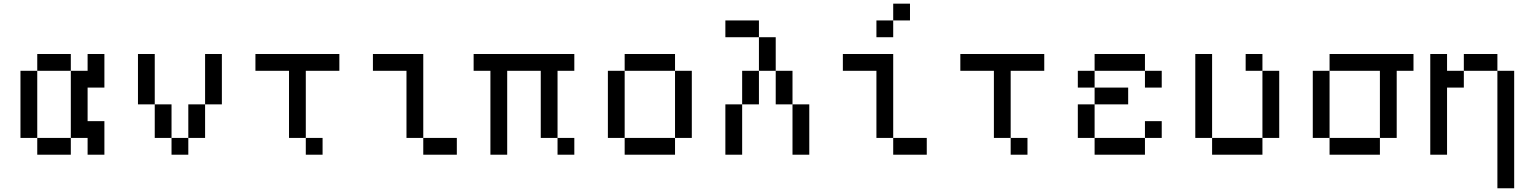

<svg xmlns="http://www.w3.org/2000/svg" viewBox="-20 -838 8313 1040"><path d="M181.8 -545.5V-454.5H363.6V-545.5ZM90.9 -454.5V-90.9H181.8V-454.5ZM363.6 -454.5V-90.9H454.5V0H545.5V-181.8H454.5V-363.6H545.5V-545.5H454.5V-454.5ZM181.8 -90.9V0H363.6V-90.9Z M727.3 -545.5V-272.7H818.2V-545.5ZM1090.9 -545.5V-272.7H1181.8V-545.5ZM909.1 -90.9V-272.7H818.2V-90.9ZM909.1 -90.9V0H1000V-90.9ZM1000 -272.7V-90.9H1090.9V-272.7Z M1818.2 -545.5H1363.6V-454.5H1545.5V-90.9H1636.4V-454.5H1818.2ZM1636.4 -90.9V0H1727.3V-90.9Z M2181.8 -454.5V-90.9H2272.7V-545.5H2000V-454.5ZM2272.7 -90.9V0H2454.5V-90.9Z M2545.5 -545.5V-454.5H2636.4V0H2727.3V-454.5H2909.1V-90.9H3000V-454.5H3090.9V-545.5ZM3000 -90.9V0H3090.9V-90.9Z M3363.6 -545.5V-454.5H3636.4V-545.5ZM3363.6 -90.9V-454.5H3272.7V-90.9ZM3363.6 -90.9V0H3636.4V-90.9ZM3636.4 -454.5V-90.9H3727.3V-454.5Z M3909.1 -272.7V0H4000V-272.7ZM4272.7 -272.7V0H4363.6V-272.7ZM4272.7 -272.7V-454.5H4181.8V-272.7ZM4181.8 -454.5V-636.4H4090.9V-454.5ZM4090.9 -636.4V-727.3H3909.1V-636.4ZM4000 -454.5V-272.7H4090.9V-454.5Z M4727.3 -454.5V-90.9H4818.2V-545.5H4545.5V-454.5ZM4818.2 -90.9V0H5000V-90.9ZM4818.2 -818.2V-727.3H4909.1V-818.2ZM4727.3 -727.3V-636.4H4818.2V-727.3Z M5636.4 -545.5H5181.8V-454.5H5363.6V-90.9H5454.5V-454.5H5636.4ZM5454.5 -90.9V0H5545.5V-90.9Z M5818.2 -454.5V-363.6H5909.1V-454.5ZM5909.1 -545.5V-454.5H6181.8V-545.5ZM5909.1 -363.6V-272.7H6090.9V-363.6ZM5818.2 -272.7V-90.9H5909.1V-272.7ZM5909.1 -90.9V0H6181.8V-90.9ZM6181.8 -454.5V-363.6H6272.7V-454.5ZM6181.8 -181.8V-90.9H6272.7V-181.8Z M6454.5 -545.5V-90.9H6545.5V-545.5ZM6545.5 -90.9V0H6818.2V-90.9ZM6818.2 -454.5V-545.5H6727.3V-454.5ZM6818.2 -454.5V-90.9H6909.1V-454.5Z M7181.8 -545.5V-454.5H7454.5V-90.9H7545.5V-454.5H7636.4V-545.5ZM7090.9 -454.5V-90.9H7181.8V-454.5ZM7181.8 -90.9V0H7454.5V-90.9Z M7727.3 -545.5V0H7818.2V-363.6H7909.1V-454.5H7818.2V-545.5ZM7909.1 -545.5V-454.5H8090.9V-545.5ZM8090.9 -454.5V181.8H8181.8V-454.5Z"/></svg>

Font: Departure Mono
Style: Regular
Weight: 400
Monospace: yes
Designer: Helena Zhang
Version: Version 1.500;Glyphs 3.3.1 (3343)